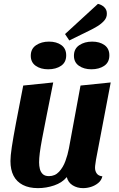

<svg xmlns="http://www.w3.org/2000/svg" viewBox="-20 -952 613 992"><path d="M176 20Q130 20 98 3.5Q66 -13 50 -44Q34 -75 34 -120Q34 -146 41 -192.5Q48 -239 62.5 -316Q77 -393 100 -510L255 -526Q234 -421 220 -350.5Q206 -280 197.5 -235Q189 -190 185.5 -161.5Q182 -133 182 -113Q182 -95 186 -79Q190 -63 201 -52.5Q212 -42 233 -42Q264 -42 285 -64.5Q306 -87 318 -120Q330 -153 336 -185L396 -510L552 -526L476 -127Q475 -118 473 -106Q471 -94 471 -85Q471 -68 480 -55.5Q489 -43 509 -41Q504 -20 487.5 -6.5Q471 7 450.5 13.5Q430 20 409 20Q379 20 355.5 5.5Q332 -9 325 -37Q301 -8 260 6Q219 20 176 20ZM338 -743 316 -776 486 -932Q505 -928 518.5 -915Q532 -902 532 -883Q533 -862 518.5 -845.5Q504 -829 482.5 -816Q461 -803 440 -793ZM229 -594Q190 -594 164.5 -612Q139 -630 139 -664Q139 -700 166.5 -718.5Q194 -737 233 -737Q272 -737 297 -719Q322 -701 322 -666Q322 -630 295.5 -612Q269 -594 229 -594ZM452 -594Q414 -594 388 -612Q362 -630 362 -664Q362 -700 389.5 -718.5Q417 -737 456 -737Q495 -737 520 -719Q545 -701 545 -666Q545 -630 518.5 -612Q492 -594 452 -594Z"/></svg>

Font: Sansita Swashed Light SemiBold
Style: Regular
Weight: 600
Version: Version 1.003